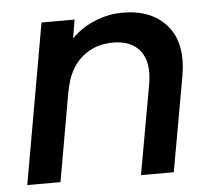

<svg xmlns="http://www.w3.org/2000/svg" viewBox="-45 -609 739 658"><g transform="rotate(-5 324.5 -280.0)"><path d="M414.1 0 469.2 -308.1Q481.9 -382.3 451.7 -421.6Q421.4 -460.9 357.9 -460.9Q293.5 -460.9 249 -421.6Q204.6 -382.3 191.9 -308.1V-311L137.2 0H22.9L120.1 -550.8H233.9L223.1 -486.8Q256.8 -521.5 303.7 -540.8Q350.6 -560.1 399.9 -560.1Q500 -560.1 552.2 -498.5Q604.5 -437 585 -325.2L526.9 0Z"/></g></svg>

Font: SVN-Poppins Medium
Style: Italic
Weight: 500
Italic angle: -10°
Designer: Ninad Kale (Devanagari), Jonny Pinhorn (Latin)
Foundry: Indian Type Foundry
Version: Version 3.002 2017